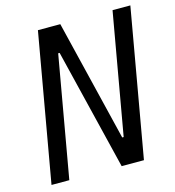

<svg xmlns="http://www.w3.org/2000/svg" viewBox="-104 -782 794 870"><g transform="rotate(-15 293.0 -346.5)"><path d="M359.9 0 221.2 -568.4H214.4L114.3 0H30.8L152.8 -693.4H257.8L396 -125H402.8L502.9 -693.4H586.4L464.4 0Z"/></g></svg>

Font: Cascadia Code NF SemiLight
Style: Italic
Weight: 350
Italic angle: -10°
Monospace: yes
Designer: Aaron Bell
Foundry: Saja Typeworks
Version: Version 2404.023; ttfautohint (v1.8.4)